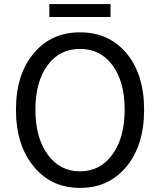

<svg xmlns="http://www.w3.org/2000/svg" viewBox="-20 -905 782 938"><path d="M146 -90Q58 -195 58 -369Q58 -543 146 -646Q231 -747 371 -747Q511 -747 597 -646Q684 -543 684 -369Q684 -195 597 -90Q511 13 371 13Q231 13 146 -90ZM529 -150Q589 -232 589 -369Q589 -506 529 -587Q470 -666 371 -666Q271 -666 213 -587Q153 -506 153 -369Q153 -232 213 -150Q272 -68 371 -68Q470 -68 529 -150ZM221 -885H520V-822H221Z"/></svg>

Font: 思源黑体R
Style: Regular
Weight: 400
Designer: Ryoko NISHIZUKA  (kana & ideographs); Paul D. Hunt (Latin, Greek & Cyrillic); Wenlong ZHANG  (bopomofo); Sandoll Communi
Foundry: Adobe Systems Incorporated
Version: Version 1.00 June 24, 2014, initial release